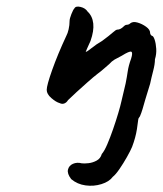

<svg xmlns="http://www.w3.org/2000/svg" viewBox="-20 -393 505 596"><path d="M201 163Q188 146 191 133.5Q194 121 206.5 115.5Q219 110 234 114Q242 115 255 113.5Q268 112 280 105.5Q292 99 296 85Q304 76 313 55Q322 34 331 8Q340 -18 347 -41.5Q354 -65 357 -79L370 -134Q374 -154 376.5 -171.5Q379 -189 387 -211Q393 -230 387.5 -232.5Q382 -235 358 -220Q344 -213 335.5 -208Q327 -203 319 -194Q314 -190 304 -181Q294 -172 283 -164Q270 -154 252 -138Q234 -122 217.5 -107Q201 -92 191 -82Q187 -75 180 -72Q173 -69 165 -73Q154 -76 139.5 -88.5Q125 -101 125 -114Q125 -128 142 -176Q159 -224 186 -282Q190 -289 193 -302Q196 -315 196 -328Q196 -335 201.5 -349Q207 -363 211 -367Q215 -375 230 -371.5Q245 -368 252 -357Q267 -343 269.5 -320Q272 -297 261 -266Q254 -251 250 -241.5Q246 -232 246 -232Q250 -232 264 -243.5Q278 -255 297 -266Q320 -283 330 -292Q340 -301 344 -301Q354 -301 364 -311Q368 -315 370.5 -315.5Q373 -316 373 -316Q373 -316 377 -316.5Q381 -317 385 -321Q393 -327 407 -323Q421 -319 433.5 -310Q446 -301 446 -291Q446 -287 448.5 -284.5Q451 -282 451 -282Q456 -282 460 -270Q464 -258 465 -241.5Q466 -225 461 -209Q461 -194 455.5 -173Q450 -152 446 -133L431 -84Q427 -69 422.5 -54.5Q418 -40 416 -36Q415 -32 412 -28.5Q409 -25 409 -21Q409 -18 405 8Q401 34 390 63Q385 75 374 94.5Q363 114 351 131.5Q339 149 330 156Q319 171 295 178.5Q271 186 245.5 182.5Q220 179 201 163Z"/></svg>

Font: Caveat SemiBold
Style: Regular
Weight: 600
Designer: Pablo Impallari
Foundry: Pablo Impallari
Version: Version 2.000